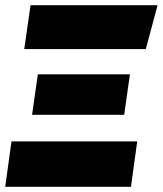

<svg xmlns="http://www.w3.org/2000/svg" viewBox="-42 -716 624 736"><path d="M562 -696 517 -528H51L75 -696ZM456 -431 434 -276H81L103 -431ZM484 -174 460 0H-22L2 -174Z"/></svg>

Font: Fira Sans Black
Style: Italic
Weight: 900
Italic angle: -8°
Designer: Carrois Corporate & Edenspiekermann AG
Foundry: Carrois Corporate GbR & Edenspiekermann AG
Version: Version 4.203